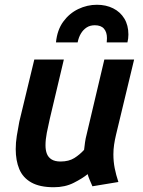

<svg xmlns="http://www.w3.org/2000/svg" viewBox="-20 -774 600 806"><path d="M206 12Q147 12 111.5 -8Q76 -28 61 -64Q46 -100 46 -148Q46 -175 50.5 -203.5Q55 -232 61 -263L124 -524H248L189 -275Q182 -245 176.5 -216.5Q171 -188 171 -164Q171 -143 177 -128Q183 -113 197 -104.5Q211 -96 234 -96Q269 -96 292 -110.5Q315 -125 333 -145Q335 -162 337 -177Q339 -192 344 -211L418 -524H543L467 -208Q462 -187 459 -167Q456 -147 456 -126Q456 -96 461.5 -68Q467 -40 477 -10L368 8Q364 -1 357 -17.5Q350 -34 348 -43Q326 -25 289.5 -6.5Q253 12 206 12ZM215 -596Q220 -648 245.5 -683Q271 -718 308.5 -736Q346 -754 387 -754Q425 -754 455 -739Q485 -724 502 -696Q519 -668 519 -629Q519 -621 518 -612.5Q517 -604 515 -596H428Q428 -600 428.5 -604.5Q429 -609 429 -614Q429 -639 416.5 -653.5Q404 -668 378 -668Q358 -668 343.5 -658.5Q329 -649 319.5 -633Q310 -617 306 -596Z"/></svg>

Font: Ubuntu Sans Mono SemiBold
Style: Italic
Weight: 600
Italic angle: -13.5°
Monospace: yes
Designer: Dalton Maag Ltd
Foundry: Dalton Maag Ltd
Version: Version 1.006